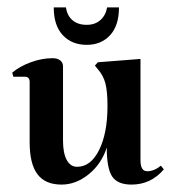

<svg xmlns="http://www.w3.org/2000/svg" viewBox="-20 -489 469 518"><path d="M146 9Q102 9 81 -19Q60 -47 60 -105V-268Q60 -282 47 -282H16L13 -293Q33 -310 63 -321Q93 -332 122 -332Q135 -332 142.5 -326Q150 -320 150 -310V-110Q150 -76 160 -57.5Q170 -39 188 -39Q225 -39 247.5 -84.5Q270 -130 270 -203Q270 -242 264.5 -263.5Q259 -285 245 -301L236 -312L244 -321L359 -330V-57Q359 -27 377 -27Q396 -27 414 -42L422 -32Q387 9 335 9Q297 9 282.5 -13Q268 -35 268 -91Q254 -47 219.5 -19Q185 9 146 9ZM125 -469H158Q161 -447 175.5 -434.5Q190 -422 214 -422Q236 -422 250.5 -434.5Q265 -447 269 -469H301Q301 -420 277 -394Q253 -368 214 -368Q174 -368 149.5 -394Q125 -420 125 -469Z"/></svg>

Font: Katibeh
Style: Regular
Weight: 400
Designer: Arabic design by Kourosh Beigpour, Latin design by Eduardo Tunni, engineering by Lasse Fister
Version: Version 1.0010g